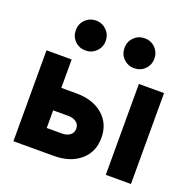

<svg xmlns="http://www.w3.org/2000/svg" viewBox="-130 -876 1012 1008"><g transform="rotate(20 376.0 -372.0)"><path d="M704.6 -507.8V0H564V-507.8ZM47.9 -507.8H188.5V-349.1H272.9Q364.7 -349.1 420.4 -301.5Q476.1 -253.9 476.1 -174.3Q476.1 -94.7 420.4 -47.4Q364.7 0 272.9 0H47.9ZM188.5 -125H272.9Q299.8 -125 317.6 -137.7Q335.4 -150.4 335.4 -174.3Q335.4 -198.2 317.6 -210.9Q299.8 -223.6 272.9 -223.6H188.5ZM428.2 -660.2Q428.2 -695.3 452.4 -719.5Q476.6 -743.7 511.7 -743.7Q546.9 -743.7 571 -719.5Q595.2 -695.3 595.2 -660.2Q595.2 -625 571 -600.8Q546.9 -576.7 511.7 -576.7Q476.6 -576.7 452.4 -600.8Q428.2 -625 428.2 -660.2ZM156.2 -660.2Q156.2 -695.3 180.4 -719.5Q204.6 -743.7 239.7 -743.7Q274.4 -743.7 298.8 -719.5Q323.2 -695.3 323.2 -660.2Q323.2 -625 298.8 -600.8Q274.4 -576.7 239.7 -576.7Q204.6 -576.7 180.4 -600.8Q156.2 -625 156.2 -660.2Z"/></g></svg>

Font: Giphurs
Style: Bold
Weight: 700
Version: Version 0.920; ttfautohint (v1.8.4.7-5d5b)